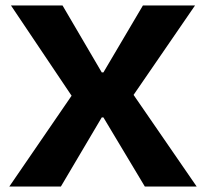

<svg xmlns="http://www.w3.org/2000/svg" viewBox="-20 -680 751 700"><path d="M14 0 241 -331 20 -660H208L351 -416H357L501 -660H691L467 -334L697 0H508L357 -252H351L202 0Z"/></svg>

Font: Bricolage Grotesque 48pt Condensed ExtraBold ExtraBold
Style: Regular
Weight: 800
Version: Version 1.000;gftools[0.9.30]